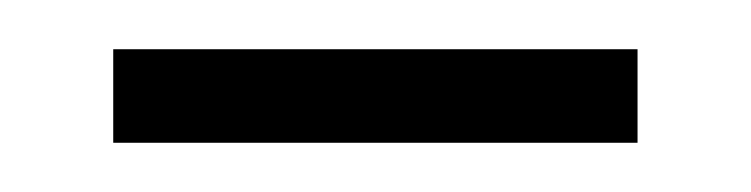

<svg xmlns="http://www.w3.org/2000/svg" viewBox="-20 -311 305 78"><path d="M26 -253V-291H239V-253Z"/></svg>

Font: Noto Sans Gujarati ExtraCondensed ExtraLight
Style: Regular
Weight: 200
Width: 2
Designer: Jelle Bosma - Monotype Design Team, Universal Thirst
Foundry: Monotype Imaging Inc.
Version: Version 2.106; ttfautohint (v1.8.4.7-5d5b)